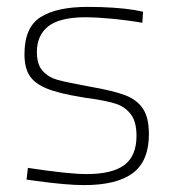

<svg xmlns="http://www.w3.org/2000/svg" viewBox="-20 -528 500 557"><path d="M86 -3 57 -7 61 -41Q179 -23 231 -23Q306 -23 341 -49.5Q376 -76 376 -134Q376 -175 359.5 -196.5Q343 -218 317.5 -226.5Q292 -235 245 -242Q227 -244 218 -246Q150 -257 115 -271.5Q80 -286 65.5 -309Q51 -332 51 -371Q51 -449 98 -478.5Q145 -508 234 -508Q313 -508 370 -499L395 -494L393 -462Q345 -470 300.5 -474Q256 -478 230 -478Q154 -478 120.5 -452Q87 -426 87 -377Q87 -340 104.5 -321.5Q122 -303 148 -296Q174 -289 239 -277Q308 -265 342.5 -252Q377 -239 394.5 -213Q412 -187 412 -139Q412 -61 365.5 -26Q319 9 224 9Q173 9 86 -3Z"/></svg>

Font: Cairo ExtraLight
Style: Regular
Weight: 250
Designer: Mohamed Gaber, the designers of Titillium
Foundry: Kief Type Foundry
Version: Version 2.009; ttfautohint (v1.5.33-1714) -l 8 -r 50 -G 200 